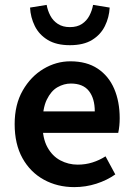

<svg xmlns="http://www.w3.org/2000/svg" viewBox="-20 -754 547 786"><path d="M284 12Q215 12 159.5 -18.5Q104 -49 72 -106.5Q40 -164 40 -246Q40 -326 73 -383.5Q106 -441 158 -472Q210 -503 268 -503Q335 -503 380 -473Q425 -443 447.5 -390.5Q470 -338 470 -270Q470 -254 468.5 -239Q467 -224 464 -210H126V-298H368Q368 -351 344 -381.5Q320 -412 270 -412Q242 -412 215.5 -397Q189 -382 171.5 -346Q154 -310 154 -246Q154 -188 174 -151.5Q194 -115 227 -97.5Q260 -80 298 -80Q330 -80 358.5 -89Q387 -98 412 -114L452 -40Q418 -16 374.5 -2Q331 12 284 12ZM266 -569Q211 -569 175.5 -590.5Q140 -612 122.5 -647.5Q105 -683 103 -723L171 -734Q175 -711 186 -690Q197 -669 217 -656Q237 -643 266 -643Q296 -643 315.5 -656Q335 -669 346 -690Q357 -711 361 -734L429 -723Q427 -683 409.5 -647.5Q392 -612 357 -590.5Q322 -569 266 -569Z"/></svg>

Font: Source Sans 3 SemiBold
Style: Regular
Weight: 600
Designer: Paul D. Hunt
Foundry: Adobe
Version: Version 3.046;hotconv 1.0.118;makeotfexe 2.5.65603